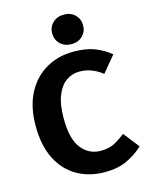

<svg xmlns="http://www.w3.org/2000/svg" viewBox="-140 -1045 895 1150"><g transform="rotate(-15 307.5 -470.5)"><path d="M367.2 -728.7Q443.6 -728.7 497.2 -708.5Q550.8 -688.2 595.4 -651.3L512.8 -551.8Q483.6 -575.9 448.2 -590Q412.8 -604.1 371.3 -604.1Q326.7 -604.1 289.7 -578.7Q252.8 -553.3 230.8 -498.7Q208.7 -444.1 208.7 -356.9Q208.7 -228.7 255.1 -170.5Q301.5 -112.3 374.4 -112.3Q427.7 -112.3 463.1 -132.3Q498.5 -152.3 528.2 -175.9L604.6 -78.5Q564.6 -39 506.2 -10.8Q447.7 17.4 365.1 17.4Q268.7 17.4 194.1 -25.4Q119.5 -68.2 77.2 -151.5Q34.9 -234.9 34.9 -356.9Q34.9 -475.9 78.7 -559Q122.6 -642.1 197.9 -685.4Q273.3 -728.7 367.2 -728.7ZM370.3 -957.9Q412.3 -957.9 439 -931.8Q465.6 -905.6 465.6 -866.7Q465.6 -827.7 439 -801.3Q412.3 -774.9 370.3 -774.9Q327.7 -774.9 300.8 -801.3Q273.8 -827.7 273.8 -866.7Q273.8 -905.6 300.8 -931.8Q327.7 -957.9 370.3 -957.9Z"/></g></svg>

Font: FiraCode Nerd Font Mono
Style: Bold
Weight: 700
Monospace: yes
Designer: Carrois Corporate, Edenspiekermann AG, Nikita Prokopov
Foundry: Carrois Corporate, Edenspiekermann AG, Nikita Prokopov
Version: Version 6.002;Nerd Fonts 3.3.0